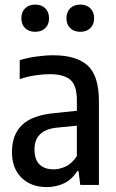

<svg xmlns="http://www.w3.org/2000/svg" viewBox="-20 -788 496 818"><path d="M178.5 9Q113 9 72 -30.5Q31 -70 31 -141Q31 -215 75 -256.5Q119 -298 216 -306.5L307.5 -316V-360Q307.5 -425 279.2 -448.5Q251 -472 191 -472Q164 -472 130.5 -467Q97 -462 64 -451V-531.5Q95 -541.5 134 -547Q173 -552.5 207 -552.5Q305 -552.5 353.2 -509.2Q401.5 -466 401.5 -355.5V0H322L314.5 -59H309Q287 -23.5 253.2 -7.2Q219.5 9 178.5 9ZM127 -152Q127 -108 148.5 -87.2Q170 -66.5 208.5 -66.5Q233 -66.5 259.5 -78.5Q286 -90.5 307.5 -123V-252.5L225 -244.5Q127 -235 127 -152ZM322 -652.5Q295.5 -652.5 279.2 -668Q263 -683.5 263 -710Q263 -737 279.2 -752.8Q295.5 -768.5 322 -768.5Q348.5 -768.5 364.8 -752.8Q381 -737 381 -710Q381 -683.5 364.8 -668Q348.5 -652.5 322 -652.5ZM130 -652.5Q103.5 -652.5 87.2 -668Q71 -683.5 71 -710Q71 -737 87.2 -752.8Q103.5 -768.5 130 -768.5Q156.5 -768.5 172.8 -752.8Q189 -737 189 -710Q189 -683.5 172.8 -668Q156.5 -652.5 130 -652.5Z"/></svg>

Font: Encode Sans Condensed Condensed Medium
Style: Regular
Weight: 500
Width: 3
Designer: Multiple Designers
Foundry: Impallari Type
Version: Version 3.000; ttfautohint (v1.8.3) -l 8 -r 50 -G 200 -x 14 